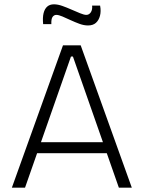

<svg xmlns="http://www.w3.org/2000/svg" viewBox="-20 -870 666 890"><path d="M35 0 272 -660H354L591 0H531L318 -608H309L96 0ZM134 -160V-211H498V-160ZM388 -752Q369 -752 348.5 -759.5Q328 -767 307.5 -776.5Q287 -786 269.5 -793.5Q252 -801 241 -801Q231 -801 224 -792Q217 -783 218 -758H180Q177 -789 182 -809Q187 -829 199 -839.5Q211 -850 230 -850Q248 -850 269 -842.5Q290 -835 311.5 -825.5Q333 -816 351.5 -808.5Q370 -801 380 -801Q393 -801 401 -813Q409 -825 407 -844H444Q449 -818 443.5 -797Q438 -776 424.5 -764Q411 -752 388 -752Z"/></svg>

Font: Bricolage Grotesque ExtraLight
Style: Regular
Weight: 250
Designer: Mathieu Triay
Foundry: Atelier Triay
Version: Version 1.000;gftools[0.9.30]